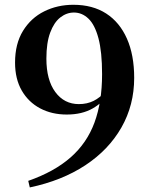

<svg xmlns="http://www.w3.org/2000/svg" viewBox="-20 -777 636 815"><path d="M106.5 18.6 99.9 -9.3Q210.2 -47.8 279.5 -108.7Q348.9 -169.5 381.1 -256.9Q413.3 -344.4 413.3 -461.9Q413.3 -557.1 397.9 -614.6Q382.5 -672.1 355.4 -697.9Q328.3 -723.8 293.8 -723.8Q262.6 -723.8 235.9 -702.9Q209.2 -682 193.1 -638.7Q176.9 -595.5 176.9 -528.4Q176.9 -437.5 214.8 -386.3Q252.7 -335.1 314.7 -335.1Q349.7 -335.1 377.2 -348.7Q404.6 -362.3 429.1 -390L451 -383.1H441.1Q419.4 -343.1 373.9 -317Q328.3 -290.8 263.3 -290.8Q199.9 -290.8 150.3 -317.1Q100.8 -343.4 72.3 -392.7Q43.9 -442.1 43.9 -511.3Q43.9 -591.2 77.7 -646.1Q111.5 -701 167.7 -728.8Q223.9 -756.7 291.4 -756.7Q373.2 -756.7 430.6 -719.7Q488 -682.6 518.8 -613Q549.6 -543.4 549.6 -446.4Q549.6 -330.9 495.4 -235.8Q441.2 -140.8 342 -75.4Q242.8 -10.1 106.5 18.6Z"/></svg>

Font: Noto Serif SC ExtraLight
Style: Regular
Weight: 200
Designer: Ryoko NISHIZUKA 西塚涼子 (kana & ideographs); Frank Grießhammer (Latin, Greek & Cyrillic); Wenlong ZHANG 张文龙 (bopomofo); San
Foundry: Adobe
Version: Version 2.002-H1;hotconv 1.1.0;makeotfexe 2.6.0